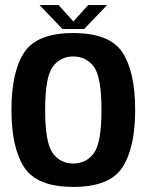

<svg xmlns="http://www.w3.org/2000/svg" viewBox="-20 -731 586 755"><path d="M268 4Q411.5 4 461.5 -73Q511.5 -150 511.5 -299Q511.5 -448.5 461.5 -524.8Q411.5 -601 268 -601Q125.5 -601 75.2 -524.8Q25 -448.5 25 -299Q25 -150 75.2 -73Q125.5 4 268 4ZM268 -88Q218 -88 187.8 -128.2Q157.5 -168.5 157.5 -298.5Q157.5 -429 187.8 -469Q218 -509 268 -509Q318.5 -509 348.8 -469Q379 -429 379 -298.5Q379 -168.5 348.8 -128.2Q318.5 -88 268 -88ZM225.5 -617H311L401 -711H326.5L268.5 -646.5L210.5 -711H135.5Z"/></svg>

Font: Anybody SemiCondensed SemiBold
Style: Regular
Weight: 600
Width: 4
Version: Version 1.113;gftools[0.9.25]